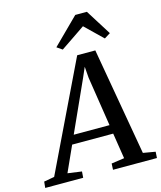

<svg xmlns="http://www.w3.org/2000/svg" viewBox="-209 -1095 1006 1197"><g transform="rotate(-15 294.0 -497.0)"><path d="M-68 0 -64 -40 3.5 -52 338.5 -747.5H455.5L576.5 -53.5L655.5 -40L653 0H369.5L371.5 -40L455 -52L429 -217.5H164L89.5 -52.5L180 -40L177 0ZM189.5 -274.5H420.5L371 -594L365.5 -666L336.5 -599.5ZM226 -829 392 -993.5H467L571 -828L532.5 -804Q504.5 -831 476.2 -858.5Q448 -886 420 -913Q380.5 -886 340.8 -859Q301 -832 261 -805Z"/></g></svg>

Font: Merriweather 28pt Medium
Style: Italic
Weight: 500
Italic angle: -7.8°
Version: Version 2.101